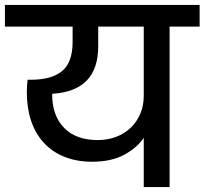

<svg xmlns="http://www.w3.org/2000/svg" viewBox="-44 -760 831 780"><path d="M353 -191Q393 -191 427.5 -204Q462 -217 487 -241Q512 -265 526 -298Q540 -331 540 -371V-652H355V-572Q355 -390 168 -379V-375Q168 -291 216 -241Q264 -191 353 -191ZM-24 -740H767V-652H645V0H540V-200Q511 -158 459 -130.5Q407 -103 331 -103Q267 -103 217.5 -123Q168 -143 134 -180Q100 -217 82.5 -269Q65 -321 65 -385Q65 -410 68 -436H81Q166 -436 208.5 -471.5Q251 -507 251 -590V-652H-24Z"/></svg>

Font: SVN-Poppins Medium
Style: Regular
Weight: 500
Designer: Ninad Kale (Devanagari), Jonny Pinhorn (Latin)
Foundry: Indian Type Foundry
Version: Version 3.002 2017; ttfautohint (v1.8.3)